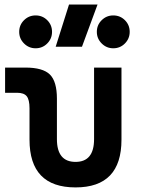

<svg xmlns="http://www.w3.org/2000/svg" viewBox="-20 -815 626 845"><path d="M312.5 9.8Q109.9 9.8 109.9 -200.2V-338.4Q109.9 -376 97.7 -391.4Q85.4 -406.7 55.2 -406.7H2.4V-517.6H91.8Q168.5 -517.6 199.5 -487.1Q230.5 -456.5 230.5 -380.9V-202.6Q230.5 -102.5 312.5 -102.5Q394 -102.5 394 -202.6V-517.6H514.6V-200.2Q514.6 9.8 312.5 9.8ZM225.1 -609.4 283.7 -794.9H409.2L340.8 -609.4ZM478.5 -602.5Q448.7 -602.5 427.5 -623.8Q406.2 -645 406.2 -674.8Q406.2 -705.1 427.5 -726.1Q448.7 -747.1 478.5 -747.1Q508.8 -747.1 529.8 -726.1Q550.8 -705.1 550.8 -674.8Q550.8 -645 529.8 -623.8Q508.8 -602.5 478.5 -602.5ZM136.7 -602.5Q106.9 -602.5 85.7 -623.8Q64.5 -645 64.5 -674.8Q64.5 -705.1 85.7 -726.1Q106.9 -747.1 136.7 -747.1Q167 -747.1 188 -726.1Q209 -705.1 209 -674.8Q209 -645 188 -623.8Q167 -602.5 136.7 -602.5Z"/></svg>

Font: CaskaydiaCove NFP SemiBold
Style: Regular
Weight: 600
Designer: Aaron Bell
Foundry: Saja Typeworks
Version: Version 2111.001; VTT 6.35;Nerd Fonts 3.1.1